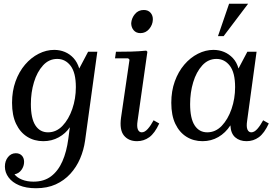

<svg xmlns="http://www.w3.org/2000/svg" viewBox="-20 -740 1468 1020"><path d="M6 145Q6 115 22.5 94.5Q39 74 64 74Q84 74 96 86.5Q108 99 108 120Q108 143 94 162.5Q80 182 57 186Q71 204 97.5 214.5Q124 225 158 225Q214 225 251.5 196.5Q289 168 311.5 117Q334 66 343 -3L351 -64Q329 -31 292 -10.5Q255 10 210 10Q162 10 124.5 -13.5Q87 -37 65.5 -82Q44 -127 44 -194Q44 -256 62.5 -307.5Q81 -359 113 -396.5Q145 -434 185.5 -454.5Q226 -475 268 -475Q298 -475 324.5 -464Q351 -453 371 -431Q391 -409 401 -376L448 -465H497L432 7Q425 57 405.5 102.5Q386 148 353.5 183.5Q321 219 276 239.5Q231 260 171 260Q119 260 82 244.5Q45 229 25.5 202.5Q6 176 6 145ZM144 -187Q144 -111 168 -74Q192 -37 235 -37Q279 -37 312 -71.5Q345 -106 364 -161Q383 -216 383 -277Q383 -354 355 -390.5Q327 -427 284 -427Q240 -427 208.5 -392.5Q177 -358 160.5 -303.5Q144 -249 144 -187Z M796 -101 826 -84Q802 -32 773 -11Q744 10 708 10Q663 10 638.5 -20Q614 -50 623 -115L668 -423L661 -430H591L596 -465Q637 -465 677 -466Q717 -467 757 -471L763 -465L711 -99Q706 -67 712.5 -52Q719 -37 733 -37Q749 -37 765 -55Q781 -73 796 -101ZM726 -564Q703 -564 690 -579.5Q677 -595 677 -617Q679 -644 697 -665.5Q715 -687 744 -687Q767 -687 780 -672Q793 -657 792 -635Q791 -608 772.5 -586Q754 -564 726 -564Z M890 -194Q890 -256 908.5 -307.5Q927 -359 959 -396.5Q991 -434 1031.5 -454.5Q1072 -475 1114 -475Q1144 -475 1170.5 -464Q1197 -453 1217.5 -431Q1238 -409 1247 -376L1294 -465H1343L1293 -99Q1288 -67 1294.5 -52Q1301 -37 1315 -37Q1331 -37 1347 -55Q1363 -73 1378 -101L1408 -84Q1384 -32 1355 -11Q1326 10 1290 10Q1253 10 1229.5 -10.5Q1206 -31 1204 -74Q1178 -34 1140 -12Q1102 10 1056 10Q1008 10 970.5 -13.5Q933 -37 911.5 -82Q890 -127 890 -194ZM990 -187Q990 -111 1014 -74Q1038 -37 1081 -37Q1125 -37 1158 -71.5Q1191 -106 1210 -161Q1229 -216 1229 -277Q1229 -354 1201 -390.5Q1173 -427 1130 -427Q1086 -427 1054.5 -392.5Q1023 -358 1006.5 -303.5Q990 -249 990 -187ZM1298 -720 1168 -548H1138L1197 -720Z"/></svg>

Font: Brygada 1918 Medium
Style: Italic
Weight: 500
Italic angle: -8°
Designer: Mateusz Machalski | Borys Kosmynka | Przemek Hoffer
Foundry: NIEPODLEGLA 2018
Version: Version 3.006